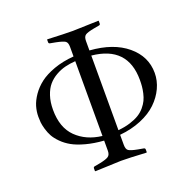

<svg xmlns="http://www.w3.org/2000/svg" viewBox="-117 -769 903 894"><g transform="rotate(-20 334.0 -322.0)"><path d="M294.9 -138.2V-508.8Q267.6 -506.8 243.7 -501Q219.7 -495.1 196.5 -481.9Q173.3 -468.8 156.7 -449.5Q140.1 -430.2 130.1 -399.9Q120.1 -369.6 120.1 -331.1Q120.1 -242.7 168.5 -195.1Q216.8 -147.5 294.9 -138.2ZM374 -138.2Q407.2 -141.1 434.1 -149.7Q460.9 -158.2 478.8 -169.2Q496.6 -180.2 509.8 -195.8Q522.9 -211.4 530 -226.3Q537.1 -241.2 541.3 -259.8Q545.4 -278.3 546.6 -292.5Q547.9 -306.6 547.9 -324.2Q547.9 -490.7 374 -507.8ZM294.9 -115.2Q246.1 -118.7 206.5 -129.4Q167 -140.1 141.6 -154.3Q116.2 -168.5 97.2 -187.7Q78.1 -207 68.6 -224.4Q59.1 -241.7 53.2 -262.5Q47.4 -283.2 46.1 -296.4Q44.9 -309.6 44.9 -324.2Q44.9 -349.6 52.2 -374.8Q59.6 -399.9 78.1 -426.8Q96.7 -453.6 124.3 -474.9Q151.9 -496.1 195.8 -512Q239.7 -527.8 294.9 -532.2V-580.1Q294.9 -601.1 284.7 -608.2Q274.4 -615.2 240.2 -622.1L213.9 -627Q206.1 -627.9 206.1 -634.8V-647.9L208 -648.9Q293 -645 333 -645L460 -648.9L461.9 -647.9V-634.8Q461.9 -627.9 455.1 -627L428.2 -622.1Q394.5 -615.7 384.3 -608.2Q374 -600.6 374 -580.1V-533.2Q489.7 -524.9 556.9 -469Q624 -413.1 624 -331.1Q624 -293 607.2 -256.6Q590.3 -220.2 559.3 -190.4Q528.3 -160.6 480.2 -140.6Q432.1 -120.6 374 -115.2V-64.9Q374 -43.5 384.3 -36.4Q394.5 -29.3 428.2 -22.9L455.1 -18.1Q462.9 -17.1 462.9 -9.8V2.9L460.9 4.9Q375 0 335.9 0L208 4.9L206.1 2.9V-9.8Q206.1 -17.1 213.9 -18.1L240.2 -22.9Q272 -29.3 283.4 -37.1Q294.9 -44.9 294.9 -64.9Z"/></g></svg>

Font: Linux Libertine Display G
Style: Regular
Weight: 400
Designer: Philipp H. Poll
Foundry: Philipp H. Poll
Version: Version 5.0.9